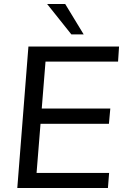

<svg xmlns="http://www.w3.org/2000/svg" viewBox="-20 -946 630 966"><path d="M67 0 123 -712H579L574 -636H209L164 -76H529L523 0ZM170 -323 176 -400H535L528 -323ZM339 -773 217 -926H308L401 -773Z"/></svg>

Font: Muli Medium
Style: Italic
Weight: 500
Italic angle: -4.541°
Designer: Vernon Adams
Foundry: Vernon Adams
Version: Version 2.100; ttfautohint (v1.8.1.43-b0c9)